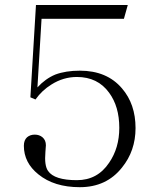

<svg xmlns="http://www.w3.org/2000/svg" viewBox="-20 -739 636 774"><path d="M305.7 -663.1H479.5L495.1 -718.8H125L102.5 -346.7L123 -337.9Q149.4 -375 187.5 -398.4Q235.4 -428.7 290 -428.7Q374 -428.7 419.9 -365.2Q460.9 -309.6 460.9 -223.6Q460.9 -142.6 419.9 -83Q373 -12.7 290 -12.7Q199.2 -12.7 173.8 -49.8Q158.2 -71.3 163.1 -127L165 -153.3Q165 -173.8 151.4 -185.5Q138.7 -196.3 120.1 -196.3Q101.6 -196.3 88.9 -185.5Q76.2 -173.8 76.2 -151.4Q76.2 -83 134.8 -36.1Q198.2 15.6 301.8 15.6Q409.2 15.6 471.7 -63.5Q526.4 -130.9 526.4 -222.7Q526.4 -319.3 471.7 -382.8Q411.1 -454.1 301.8 -454.1Q245.1 -454.1 203.1 -438.5Q163.1 -421.9 130.9 -386.7L147.5 -663.1Z"/></svg>

Font: Batang
Style: Regular
Weight: 400
Version: Version 2.21